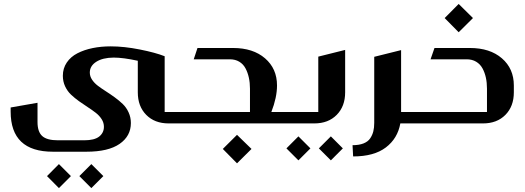

<svg xmlns="http://www.w3.org/2000/svg" viewBox="-20 -628 2671 977"><path d="M543 -392.1Q611.8 -392.1 691.4 -376.2Q771 -360.4 817.9 -341.8V-58.1H881.8Q886.2 -58.1 889.2 -55.2Q892.1 -52.2 892.1 -47.9V-9.8Q892.1 0 881.8 0H837.9Q767.1 0 724.1 -43.5Q681.2 -86.9 681.2 -158.2V-318.8Q606.9 -335 558.1 -335Q502.4 -334.5 469.7 -313.5Q437 -292.5 437 -258.8Q437 -239.7 448.5 -222.4Q460 -205.1 478.5 -191.2Q497.1 -177.2 519.3 -163.1Q541.5 -148.9 563.7 -132.8Q585.9 -116.7 604.5 -98.9Q623 -81.1 634.5 -55.9Q646 -30.8 646 -2Q646 64.5 588.6 104.2Q531.2 144 419.9 144H249Q34.2 144 34.2 -60.1V-81.1L170.9 -105V-6.8Q170.9 42.5 194.8 64.2Q218.8 85.9 274.9 85.9H408.2Q460.9 85.9 484.9 66.7Q508.8 47.4 508.8 17.1Q508.8 -3.4 497.3 -21.5Q485.8 -39.6 467.3 -54Q448.7 -68.4 426.5 -82.8Q404.3 -97.2 382.1 -113Q359.9 -128.9 341.3 -146.5Q322.8 -164.1 311.3 -188.7Q299.8 -213.4 299.8 -242.2Q299.8 -280.3 319.8 -309.8Q339.8 -339.4 374 -356.9Q408.2 -374.5 451.2 -383.3Q494.1 -392.1 543 -392.1ZM279.8 207 340.8 268.1 279.8 329.1 219.2 268.1ZM444.8 207 505.9 268.1 444.8 329.1 383.8 268.1Z M1360.8 -58.1H1461.9Q1471.7 -58.1 1471.7 -47.9V-9.8Q1471.7 0 1461.9 0H882.8Q873 0 873 -9.8V-47.9Q873 -58.1 882.8 -58.1H1252V-176.8Q1252 -207 1246.3 -232.9Q1240.7 -258.8 1229.2 -280.3Q1217.8 -301.8 1197.5 -314Q1177.2 -326.2 1149.9 -326.2H965.8L984.9 -383.8H1166Q1267.6 -383.8 1328.6 -331.3Q1389.6 -278.8 1389.6 -192.9Q1389.6 -132.3 1360.8 -58.1ZM1186 58.1 1259.8 129.9 1186 203.1 1113.8 129.9Z M1736.3 -374V-158.2Q1736.3 -86.9 1693.4 -43.5Q1650.4 0 1579.6 0H1463.4Q1453.6 0 1453.6 -9.8V-47.9Q1453.6 -58.1 1463.4 -58.1H1599.6V-339.8ZM1498.5 65.9 1559.6 127 1498.5 188 1437.5 127ZM1663.6 65.9 1724.6 127 1663.6 188 1602.5 127Z M1884.3 -338.9 2021 -373V-58.1H2087.9Q2092.3 -58.1 2095.2 -55.2Q2098.1 -52.2 2098.1 -47.9V-9.8Q2098.1 0 2087.9 0H2017.1Q2003.4 76.7 1943.4 122.3Q1883.3 168 1776.9 168L1773.9 110.8Q1807.1 110.8 1829.8 101.8Q1852.5 92.8 1863.8 75.9Q1875 59.1 1879.6 40.5Q1884.3 22 1884.3 -2.9Z M2314 -607.9 2386.7 -536.1 2314 -463.9 2242.7 -536.1ZM2087.9 -58.1H2458V-176.8Q2458 -207 2452.4 -232.9Q2446.8 -258.8 2435.1 -280.3Q2423.3 -301.8 2402.8 -314Q2382.3 -326.2 2355 -326.2H2170.9L2190.9 -383.8H2371.1Q2473.1 -383.8 2533.9 -331.3Q2594.7 -278.8 2594.7 -192.9V-158.2Q2594.7 -86.9 2551.8 -43.5Q2508.8 0 2438 0H2087.9Q2077.6 0 2077.6 -9.8V-47.9Q2077.6 -52.2 2080.6 -55.2Q2083.5 -58.1 2087.9 -58.1Z"/></svg>

Font: Wesal
Style: Regular
Weight: 700
Designer: Ahmed zaza
Foundry: Ahmed zaza
Version: Version 2.01